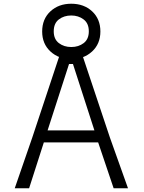

<svg xmlns="http://www.w3.org/2000/svg" viewBox="-20 -1009 772 1029"><path d="M136 0H59L153 -272L310 -745H411L569 -272L666 0H589L506 -246H215ZM350 -666 235 -310H486L371 -666ZM206 -840Q206 -907 250 -948Q294 -989 362 -989Q430 -989 474 -948Q518 -907 518 -840Q518 -774 473.5 -733Q429 -692 362 -692Q295 -692 250.5 -733Q206 -774 206 -840ZM268 -841Q268 -799 295.5 -778Q323 -757 362 -757Q401 -757 428.5 -778Q456 -799 456 -841Q456 -884 428 -905Q400 -926 362 -926Q323 -926 295.5 -905Q268 -884 268 -841Z"/></svg>

Font: Biancoenero Regular
Style: Regular
Weight: 400
Designer: Riccardo Lorusso, Umberto Mischi
Foundry: Biancoenero Edizioni
Version: Version 0.000